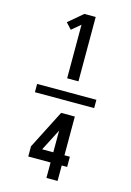

<svg xmlns="http://www.w3.org/2000/svg" viewBox="-148 -922 796 1164"><g transform="rotate(15 250.0 -340.0)"><path d="M231 -446V-782L176 -736L141 -774L231 -850H302V-446ZM64 -314V-366H436V-314ZM266 170V73H126V9L250 -234H336V9H370V73H336V170ZM196 9H266V-127Z"/></g></svg>

Font: iosevka_custom_sans_ss08
Style: Regular
Weight: 400
Designer: Belleve Invis
Foundry: Belleve Invis
Version: Version 10.3.0; ttfautohint (v1.8.3)